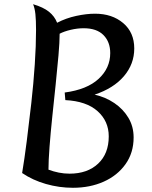

<svg xmlns="http://www.w3.org/2000/svg" viewBox="-20 -867 723 911"><path d="M85 -46Q96 -112 107 -198Q118 -284 128.5 -377.5Q139 -471 145 -561Q151 -651 151 -724Q151 -772 148 -800Q145 -828 137 -847Q185 -833 212 -811.5Q239 -790 251 -759Q293 -781 341.5 -791.5Q390 -802 431 -802Q512 -802 564.5 -757.5Q617 -713 617 -637Q617 -563 568 -505.5Q519 -448 429 -418Q481 -406 522.5 -378Q564 -350 589 -308.5Q614 -267 614 -215Q614 -142 575.5 -88Q537 -34 472 -5Q407 24 326 24Q261 24 198 6Q135 -12 85 -46ZM377 -733Q347 -733 315.5 -725.5Q284 -718 263 -707Q263 -668 257.5 -604.5Q252 -541 244 -465Q236 -389 228 -312.5Q220 -236 215 -170Q210 -104 210 -62Q234 -53 259 -48Q284 -43 310 -43Q395 -43 445.5 -90.5Q496 -138 496 -220Q496 -292 443 -339.5Q390 -387 290 -392L287 -428Q393 -442 448 -493Q503 -544 503 -615Q503 -668 471 -700.5Q439 -733 377 -733Z"/></svg>

Font: Merienda Medium
Style: Regular
Weight: 500
Designer: Eduardo Rodriguez Tunni
Foundry: Eduardo Rodriguez Tunni
Version: Version 2.001; ttfautohint (v1.8.4.7-5d5b)